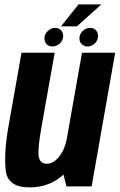

<svg xmlns="http://www.w3.org/2000/svg" viewBox="-20 -832 534 857"><path d="M276.5 0H389L494 -596.5H346L255.5 -84.5ZM224 -596.5H76L17 -262.5Q-2.5 -151 5.2 -73.2Q13 4.5 112 4.5Q205.5 4.5 270.2 -58.8Q335 -122 349 -203L280.5 -224.5Q271 -167 245 -134Q219 -101 188.5 -101Q159 -101 153 -132.8Q147 -164.5 165.5 -267ZM214.5 -624.5Q232 -624.5 247 -638.2Q262 -652 262 -671.5Q262 -687 251.8 -697.2Q241.5 -707.5 226.5 -707.5Q208 -707.5 193.2 -693.5Q178.5 -679.5 178.5 -660.5Q178.5 -645 188.2 -634.8Q198 -624.5 214.5 -624.5ZM370 -624.5Q389 -624.5 403.2 -638.2Q417.5 -652 417.5 -671.5Q417.5 -687 407.8 -697.2Q398 -707.5 382 -707.5Q363.5 -707.5 349 -693.5Q334.5 -679.5 334.5 -660.5Q334.5 -645 344.8 -634.8Q355 -624.5 370 -624.5ZM252.5 -714.5H323.5L432.5 -812.5H330.5Z"/></svg>

Font: Anybody Condensed
Style: Bold Italic
Weight: 700
Width: 3
Italic angle: -10°
Version: Version 1.113;gftools[0.9.25]